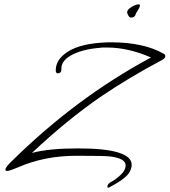

<svg xmlns="http://www.w3.org/2000/svg" viewBox="-20 -746 782 885"><path d="M479 119Q475 119 475 115Q475 100 497 90Q504 86 509.5 82Q515 78 520 74Q545 54 552 41Q559 28 559 16Q559 -16 487 -25Q456 -28 332 -28Q185 -28 64 25Q24 42 13 42Q5 42 5 36Q5 26 28 3Q175 -143 337 -264.5Q499 -386 676 -481Q571 -527 473 -527H458Q454 -527 451 -527Q448 -527 444 -526Q356 -519 306 -490Q263 -465 263 -431V-427Q263 -408 246 -408Q237 -408 237 -422Q237 -466 280 -499Q334 -541 444 -549Q455 -550 467 -550.5Q479 -551 491 -551Q642 -551 733 -499Q742 -495 742 -487Q742 -478 728 -470Q647 -427 578 -385.5Q509 -344 450 -304Q368 -248 288 -182.5Q208 -117 127 -41Q205 -62 340 -62Q587 -62 587 14Q587 28 578 46Q562 76 487 116Q483 119 479 119ZM583 -665Q577 -665 571.5 -674.5Q566 -684 566 -689Q566 -698 576 -706.5Q586 -715 598.5 -720.5Q611 -726 618 -726Q625 -726 625 -722Q625 -717 622 -710.5Q619 -704 614 -696Q608 -689 604 -677Q600 -665 583 -665Z"/></svg>

Font: Whisper
Style: Regular
Weight: 400
Designer: Robert E. Leuschke
Foundry: Robert E. Leuschke
Version: Version 1.010; ttfautohint (v1.8.4.7-5d5b)